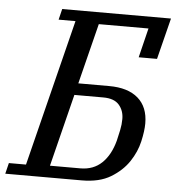

<svg xmlns="http://www.w3.org/2000/svg" viewBox="-72 -746 728 793"><g transform="rotate(5 292.0 -349.0)"><path d="M-10 -45H61L213 -653H143L154 -698H605L562 -527H486L516 -649H310L247 -398H375Q453 -398 495 -361.5Q537 -325 537 -257Q537 -226 527 -182Q517 -138 490 -97.5Q463 -57 416 -28.5Q369 0 296 0H-21ZM286 -49Q340 -49 375 -82.5Q410 -116 426 -176Q431 -197 436 -220.5Q441 -244 441 -267Q441 -302 420.5 -325.5Q400 -349 355 -349H235L160 -49Z"/></g></svg>

Font: IBM Plex Serif Text
Style: Italic
Weight: 450
Italic angle: -14°
Designer: Mike Abbink, Paul van der Laan, Pieter van Rosmalen
Foundry: Bold Monday
Version: Version 3.001